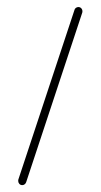

<svg xmlns="http://www.w3.org/2000/svg" viewBox="-20 -539 293 559"><path d="M33 -12.2Q33 -14.8 33.3 -15.9L196.7 -509.6Q197.4 -513.3 200.7 -515.9Q204.1 -518.5 208.1 -518.5Q213.3 -518.5 216.7 -514.8Q220 -511.1 220 -505.9Q220 -503.7 219.6 -502.6L56.3 -8.9Q55.2 -5.2 52 -2.6Q48.9 0 44.8 0Q39.6 0 36.3 -3.7Q33 -7.4 33 -12.2Z"/></svg>

Font: 26F Galaxy Hebrew Thin
Style: Regular
Weight: 100
Designer: C₂₉H₂₅N₃O₅
Version: Version 1.000